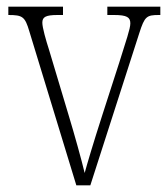

<svg xmlns="http://www.w3.org/2000/svg" viewBox="-20 -556 505 576"><path d="M68 -462 209 0H251L398 -457C414 -507 420 -511 457 -511H461V-536H302V-511H322C361 -511 371 -504 371 -486C371 -469 358 -434 338 -369L287 -211C259 -124 241 -63 234 -37C225 -75 203 -154 186 -210L127 -407C118 -435 107 -473 107 -488C107 -505 117 -511 153 -511H169V-536H5V-511C48 -511 55 -506 68 -462Z"/></svg>

Font: Noto Serif Devanagari Condensed ExtraLight
Style: Regular
Weight: 200
Width: 3
Designer: Universal Thirst, Indian Type Foundry and the Monotype Design Team
Foundry: Monotype Imaging Inc.
Version: Version 2.004